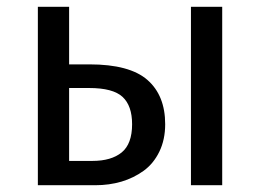

<svg xmlns="http://www.w3.org/2000/svg" viewBox="-20 -547 768 567"><path d="M244.1 -356.9Q362.8 -356.9 415.3 -311Q467.8 -265.1 467.8 -180.2Q467.8 -134.8 450.7 -99.4Q433.6 -64 404.3 -42.7Q375 -21.5 338.9 -10.7Q302.7 0 261.2 0H91.8V-526.9H184.1V-356.9ZM543.9 -526.9H636.2V0H543.9ZM252.9 -71.8Q308.6 -71.8 339.4 -96.9Q370.1 -122.1 370.1 -180.2Q370.1 -234.9 341.8 -261Q313.5 -287.1 243.2 -287.1H184.1V-71.8Z"/></svg>

Font: FiraGO
Style: Regular
Weight: 400
Designer: bBox Type
Foundry: bBox Type GmbH
Version: Version 1.001;PS 001.001;hotconv 1.0.88;makeotf.lib2.5.64775